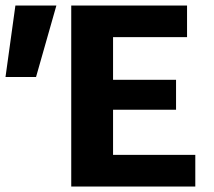

<svg xmlns="http://www.w3.org/2000/svg" viewBox="-37 -678 778 698"><path d="M673 0H222V-658H643V-543H374V-115H673ZM270 -279V-388H603V-279ZM94 -398H-17L19 -658H168Z"/></svg>

Font: Ysabeau SC ExtraBold
Style: Regular
Weight: 800
Designer: Christian Thalmann (Catharsis Fonts)
Version: Version 2.001;gftools[0.9.30]; featfreeze: smcp